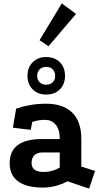

<svg xmlns="http://www.w3.org/2000/svg" viewBox="-20 -1085 600 1131"><path d="M378 -17Q306 20 234 20Q137 20 87 -16.5Q37 -53 37 -123Q37 -266 227 -266H332Q332 -324 307.5 -351.5Q283 -379 247 -379Q225 -379 206.5 -376Q188 -373 170 -367L161 -320L56 -333L75 -445Q116 -459 159.5 -466.5Q203 -474 252 -474Q352 -474 405.5 -421.5Q459 -369 459 -267V-104L540 -78L505 26ZM230 -187Q199 -187 182.5 -170.5Q166 -154 166 -125Q166 -72 238 -72Q288 -72 332 -98V-187ZM252 -749Q302 -749 332.5 -718.5Q363 -688 363 -638Q363 -589 332.5 -558.5Q302 -528 252 -528Q203 -528 172.5 -558.5Q142 -589 142 -638Q142 -688 172.5 -718.5Q203 -749 252 -749ZM252 -691Q228 -691 213.5 -676.5Q199 -662 199 -638Q199 -615 213.5 -600.5Q228 -586 252 -586Q276 -586 290.5 -600.5Q305 -615 305 -638Q305 -662 290.5 -676.5Q276 -691 252 -691ZM344 -1065 428 -1003 266 -813 213 -848Z"/></svg>

Font: Podkova ExtraBold
Style: Regular
Weight: 800
Designer: Ilya Yudin
Foundry: Cyreal (www.cyreal.org)
Version: Version 2.103